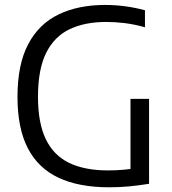

<svg xmlns="http://www.w3.org/2000/svg" viewBox="-20 -770 714 796"><path d="M432.5 6.5Q307.5 6.5 223 -33Q138.5 -72.5 95.5 -155.2Q52.5 -238 52.5 -368.5Q52.5 -503 97 -587Q141.5 -671 223 -710.2Q304.5 -749.5 415.5 -749.5Q457.5 -749.5 498.8 -744Q540 -738.5 581 -727.5V-657Q536 -669.5 497 -674.2Q458 -679 420 -679Q332 -679 268.8 -649Q205.5 -619 171.5 -551Q137.5 -483 137.5 -368.5Q137.5 -260 170 -192.8Q202.5 -125.5 267 -94.5Q331.5 -63.5 427.5 -63.5Q463.5 -63.5 494.8 -66.5Q526 -69.5 553 -74.5L521 -41V-360H598V-8Q551 -0.5 512 3Q473 6.5 432.5 6.5Z"/></svg>

Font: Encode Sans SC
Style: Regular
Weight: 400
Version: Version 3.002